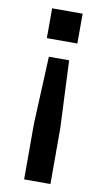

<svg xmlns="http://www.w3.org/2000/svg" viewBox="-85 -539 420 812"><g transform="rotate(10 125.0 -133.5)"><path d="M193 -6V233H80V-6L93 -296H180ZM71 -372V-500H202V-372Z"/></g></svg>

Font: Kreadon Light
Style: Bold
Weight: 600
Designer: Reiya WATANABE
Foundry: StudioGnu
Version: Version 1.003; ttfautohint (v1.8.4.7-5d5b);gftools[0.9.32]